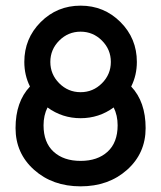

<svg xmlns="http://www.w3.org/2000/svg" viewBox="-20 -650 570 679"><path d="M444 -344Q495 -290 495 -197Q495 -108 429.5 -49.5Q364 9 265 9Q166 9 100.5 -49.5Q35 -108 35 -197Q35 -290 86 -344Q66 -384 66 -431Q66 -514 124 -572Q182 -630 265 -630Q348 -630 406 -572Q464 -514 464 -431Q464 -384 444 -344ZM340.5 -506.5Q309 -538 265 -538Q221 -538 189.5 -506.5Q158 -475 158 -431Q158 -387 189.5 -355.5Q221 -324 265 -324Q309 -324 340.5 -355.5Q372 -387 372 -431Q372 -475 340.5 -506.5ZM396 -207Q396 -242 382 -270Q330 -232 265 -232Q200 -232 148 -270Q134 -242 134 -207Q134 -146 169.5 -113.5Q205 -81 265 -81Q325 -81 360.5 -113.5Q396 -146 396 -207Z"/></svg>

Font: Gulax
Style: Regular
Weight: 400
Designer: Morgan Gilbert
Foundry: VTF
Version: Version 1.001;hotconv 1.0.109;makeotfexe 2.5.65596